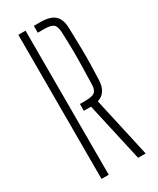

<svg xmlns="http://www.w3.org/2000/svg" viewBox="-204 -861 759 923"><g transform="rotate(-30 175.5 -400.0)"><path d="M273 0 200 -326H160V-364H190Q228.5 -364 242.5 -375.2Q256.5 -386.5 257 -418Q258.5 -475 259.5 -518.8Q260.5 -562.5 260 -606.2Q259.5 -650 257 -707Q255.5 -739.5 242 -750.8Q228.5 -762 191 -762H156V-800H191Q246 -800 270.8 -778.2Q295.5 -756.5 297 -707Q299 -649 299.8 -600.2Q300.5 -551.5 299.8 -507.2Q299 -463 297 -418Q294 -348 241 -332L315 0ZM70 0V-800H110V0Z"/></g></svg>

Font: Big Shoulders Stencil Text SC Thin
Style: Regular
Weight: 100
Designer: Patric King
Foundry: XO Type Co
Version: Version 2.001